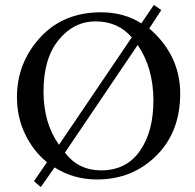

<svg xmlns="http://www.w3.org/2000/svg" viewBox="-20 -715 793 781"><path d="M636 -674 587 -599Q644 -552 679 -484Q713 -415 713 -335Q713 -178 616 -82Q519 15 374 15Q279 15 202 -34L146 46L118 22L171 -55Q114 -102 82 -170Q49 -238 49 -320Q49 -459 143 -562Q237 -665 391 -665Q484 -665 555 -620L606 -695ZM220 -126 516 -563Q460 -628 369 -628Q280 -628 219 -553Q157 -478 157 -343Q157 -214 220 -126ZM540 -532 244 -94Q299 -22 391 -22Q494 -22 549 -101Q604 -179 604 -306Q604 -439 540 -532Z"/></svg>

Font: Pochaevsk
Style: Regular
Weight: 400
Version: Version 1.210; ttfautohint (v1.8.4.7-5d5b)